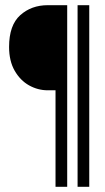

<svg xmlns="http://www.w3.org/2000/svg" viewBox="-20 -720 406 740"><path d="M239 0H194V-372H164Q126 -372 92 -391Q58 -410 36.5 -447.5Q15 -485 15 -539Q15 -623 58 -661.5Q101 -700 164 -700H239ZM279 -700H324V0H279Z"/></svg>

Font: Phudu Light SemiBold
Style: Regular
Weight: 600
Version: Version 1.005;gftools[0.9.23]